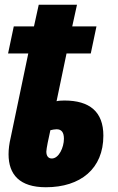

<svg xmlns="http://www.w3.org/2000/svg" viewBox="-20 -778 497 808"><path d="M173 10C319 10 415 -68 415 -207C415 -308 357 -355 251 -355C238 -355 225 -354 218 -352L260 -553H362L386 -667H284L304 -758H143L123 -667H38L14 -553H99L25 -199C19 -174 16 -150 16 -129C16 -43 63 10 173 10ZM198 -111C183 -111 175 -122 175 -140C175 -152 185 -199 192 -230C200 -232 210 -234 218 -234C239 -234 249 -221 249 -194C249 -158 228 -111 198 -111Z"/></svg>

Font: Noto Sans UI Condensed Black
Style: Italic
Weight: 900
Width: 3
Italic angle: -192°
Designer: Monotype Design Team
Foundry: Monotype Imaging Inc.
Version: Version 1.901